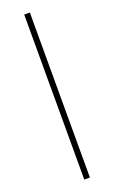

<svg xmlns="http://www.w3.org/2000/svg" viewBox="-150 -796 492 831"><g transform="rotate(-20 96.0 -380.0)"><path d="M110 0V-760H84V0Z"/></g></svg>

Font: Noto Sans Devanagari SemiCondensed Thin
Style: Regular
Weight: 100
Width: 4
Designer: Jelle Bosma - Monotype Design Team
Foundry: Monotype Imaging Inc.
Version: Version 2.004